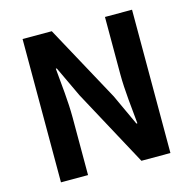

<svg xmlns="http://www.w3.org/2000/svg" viewBox="-108 -850 964 959"><g transform="rotate(-15 374.5 -370.5)"><path d="M91 0H231V-297C231 -382 220 -475 213 -555H218L293 -396L507 0H657V-741H517V-445C517 -361 529 -263 536 -186H531L457 -346L242 -741H91Z"/></g></svg>

Font: Source Han Sans JP
Style: Bold
Weight: 700
Designer: Ryoko NISHIZUKA 西塚涼子 (kana, bopomofo & ideographs); Paul D. Hunt (Latin, Greek & Cyrillic); Sandoll Communications 산돌커뮤니
Foundry: Adobe
Version: Version 2.002;hotconv 1.0.116;makeotfexe 2.5.65601